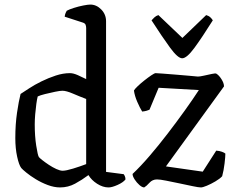

<svg xmlns="http://www.w3.org/2000/svg" viewBox="-20 -820 1018 840"><path d="M243 0Q217 0 189 -10.5Q161 -21 136.5 -36Q112 -51 95 -65Q78 -79 73 -85Q63 -98 55 -134.5Q47 -171 47 -216Q47 -276 54.5 -327Q62 -378 70 -409Q84 -418 107.5 -433.5Q131 -449 161.5 -464Q192 -479 224 -489.5Q256 -500 286 -500Q301 -500 321 -491Q341 -482 357 -474V-697Q357 -705 354.5 -711.5Q352 -718 343 -721L263 -747Q264 -756 267 -763Q270 -770 272 -773Q283 -779 303.5 -785.5Q324 -792 344.5 -796Q365 -800 375 -800Q402 -800 423 -778.5Q444 -757 444 -727V-68L521 -58Q523 -56 526 -49.5Q529 -43 529 -35Q519 -22 494.5 -11Q470 0 455 0Q430 0 405 -16Q380 -32 367 -54Q339 -33 308.5 -16.5Q278 0 243 0ZM254 -73Q269 -73 300 -82.5Q331 -92 357 -102V-387Q328 -398 299 -410.5Q270 -423 253 -423Q243 -423 221 -418.5Q199 -414 177 -408.5Q155 -403 145 -398Q142 -387 139 -365.5Q136 -344 134 -320Q132 -296 132 -276Q132 -224 138.5 -182.5Q145 -141 150 -133Q153 -129 165 -119.5Q177 -110 193.5 -99Q210 -88 226.5 -80.5Q243 -73 254 -73ZM611 0Q602 0 590 -10.5Q578 -21 569 -35Q560 -49 560 -59Q595 -92 634.5 -138Q674 -184 713.5 -235.5Q753 -287 788.5 -336.5Q824 -386 850 -426L674 -436L634 -340Q630 -338 621.5 -335.5Q613 -333 602 -332Q592 -348 580.5 -374.5Q569 -401 566 -424Q569 -430 582 -442.5Q595 -455 611.5 -468Q628 -481 642 -490.5Q656 -500 661 -500Q667 -500 692 -498Q717 -496 749 -493.5Q781 -491 808 -488.5Q835 -486 846 -485Q854 -485 872 -489Q890 -493 906.5 -496.5Q923 -500 926 -498Q938 -491 949 -473.5Q960 -456 960 -442L706 -92L867 -69L926 -161Q940 -160 951 -156Q962 -152 966 -148Q966 -135 962.5 -105Q959 -75 952 -49Q942 -38 922.5 -26.5Q903 -15 885 -7.5Q867 0 859 0Q849 0 823 -5.5Q797 -11 766 -17.5Q735 -24 707.5 -29.5Q680 -35 667 -35Q647 -35 634 -20.5Q621 -6 611 0ZM777 -565Q758 -565 724 -611.5Q690 -658 643 -731Q647 -736 655 -743.5Q663 -751 673 -754L778 -654L882 -754Q893 -751 900.5 -744Q908 -737 911 -731Q864 -656 830.5 -610.5Q797 -565 777 -565Z"/></svg>

Font: Texturina 72pt Medium
Style: Regular
Weight: 500
Designer: Guillermo Torres Carreño
Foundry: Omnibus-Type
Version: Version 1.002; ttfautohint (v1.8.3)